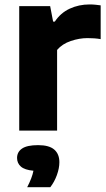

<svg xmlns="http://www.w3.org/2000/svg" viewBox="-20 -574 468 844"><path d="M64.5 0V-547H200.5L213.5 -479H221Q246 -517 286.2 -535.8Q326.5 -554.5 374 -554.5Q387.5 -554.5 399.8 -553.2Q412 -552 422.5 -550.5V-402Q409 -404.5 393.8 -405.5Q378.5 -406.5 364.5 -406.5Q329 -406.5 291.2 -393.8Q253.5 -381 231 -354.5V0ZM99.5 249Q121.5 206.5 127 176.5Q88.5 173 71.8 158.2Q55 143.5 55 120.5Q55 94 77 79Q99 64 147.5 64Q196 64 218.5 83.5Q241 103 241 139Q241 165.5 230 195.8Q219 226 201 249Z"/></svg>

Font: Encode Sans SmExp
Style: Bold
Weight: 700
Width: 6
Designer: Multiple Designers
Foundry: Impallari Type
Version: Version 3.002; ttfautohint (v1.8.3) -l 8 -r 50 -G 200 -x 14 